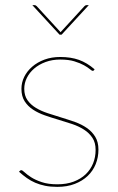

<svg xmlns="http://www.w3.org/2000/svg" viewBox="-20 -720 458 748"><path d="M346.5 -447Q345 -444 341.5 -444Q337.5 -444 329.8 -450.8Q322 -457.5 307.2 -465.8Q292.5 -474 270 -481Q247.5 -488 214.5 -488Q183.5 -488 157.8 -478.5Q132 -469 113.5 -453.2Q95 -437.5 84.8 -417Q74.5 -396.5 74.5 -374Q74.5 -347.5 87 -329.8Q99.5 -312 119.8 -299.8Q140 -287.5 166 -279Q192 -270.5 219 -262.2Q246 -254 272 -244.8Q298 -235.5 318.2 -221.5Q338.5 -207.5 351 -187.2Q363.5 -167 363.5 -137Q363.5 -107 352.8 -80.5Q342 -54 321.5 -34.5Q301 -15 271.2 -3.5Q241.5 8 203.5 8Q177 8 156 3.8Q135 -0.5 117.5 -8Q100 -15.5 84.5 -26.5Q69 -37.5 54 -51L57 -54Q58.5 -55.5 59.5 -56.2Q60.5 -57 63 -57Q67 -57 76 -48.5Q85 -40 101.2 -29.5Q117.5 -19 142.5 -10.5Q167.5 -2 203.5 -2Q239.5 -2 267.2 -12.5Q295 -23 314 -41.2Q333 -59.5 342.8 -83.8Q352.5 -108 352.5 -136Q352.5 -164.5 340 -183.2Q327.5 -202 307.2 -215Q287 -228 261 -236.8Q235 -245.5 208 -253.5Q181 -261.5 155 -270.5Q129 -279.5 108.8 -292.8Q88.5 -306 76 -325.5Q63.5 -345 63.5 -374Q63.5 -398.5 74.5 -420.8Q85.5 -443 105.5 -460.2Q125.5 -477.5 153.2 -487.8Q181 -498 214.5 -498Q256 -498 287.5 -486.8Q319 -475.5 348.5 -450ZM326 -700 220 -585H212L106 -700H115Q119 -700 123 -696L213 -598Q215 -596 216 -594.5Q217 -596 219 -598L309 -696Q313 -700 317 -700Z"/></svg>

Font: Lato 2
Style: Regular
Weight: 100
Designer: Lukasz Dziedzic with Adam Twardoch and Botio Nikoltchev
Foundry: tyPoland Lukasz Dziedzic
Version: Version 2.015; 2015-08-06; http://www.latofonts.com/